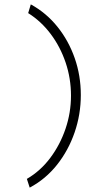

<svg xmlns="http://www.w3.org/2000/svg" viewBox="-20 -755 478 879"><path d="M116 104 103 64Q165 28 210 -32Q255 -92 280 -165.5Q305 -239 305 -317Q305 -396 280.5 -468.5Q256 -541 212 -599.5Q168 -658 109 -695L121 -735Q192 -696 243 -632.5Q294 -569 322 -489Q350 -409 350 -320Q350 -231 321.5 -148.5Q293 -66 241 -0.5Q189 65 116 104Z"/></svg>

Font: Inconsolata SemiCondensed Light
Style: Regular
Weight: 300
Width: 4
Monospace: yes
Designer: Raph Levien, Cyreal, Brenton Simpson
Foundry: Raph Levien, Cyreal, Google
Version: Version 3.100; ttfautohint (v1.8.4.7-5d5b)